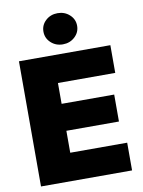

<svg xmlns="http://www.w3.org/2000/svg" viewBox="-102 -1029 820 1099"><g transform="rotate(-10 308.0 -480.0)"><path d="M45.4 0V-727.5H576.7V-566.4H243.7V-445.3H549.3V-288.6H243.7V-161.1H574.7V0ZM310.5 -779.3Q269.5 -779.3 241.2 -805.7Q212.9 -832 212.9 -870.1Q212.9 -908.2 241.2 -934.3Q269.5 -960.4 310.5 -960.4Q351.6 -960.4 380.1 -934.3Q408.7 -908.2 408.7 -870.1Q408.7 -832 380.1 -805.7Q351.6 -779.3 310.5 -779.3Z"/></g></svg>

Font: Inter 17pt Black
Style: Regular
Weight: 900
Version: Version 4.001;git-66647c0bb